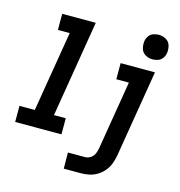

<svg xmlns="http://www.w3.org/2000/svg" viewBox="-135 -885 1135 1210"><g transform="rotate(15 432.0 -280.0)"><path d="M752 -605Q770 -605 787.5 -611Q805 -617 816.5 -632.5Q828 -648 831 -666Q835 -691 828 -715.5Q821 -740 799.5 -752.5Q778 -765 752 -765Q735 -765 717 -759Q699 -753 688 -737.5Q677 -722 674 -705Q670 -679 677 -654.5Q684 -630 705.5 -617.5Q727 -605 752 -605ZM19 0H321V-105H244L348 -735H129V-630H206L119 -105H19ZM391 205H503Q529 205 556 199.5Q583 194 608 179Q633 164 651.5 141.5Q670 119 680 93Q690 67 695 40L789 -530H565V-425H647L573 23Q570 41 562.5 59Q555 77 538 88.5Q521 100 502 100H390Z"/></g></svg>

Font: Iosevka Sparkle Oblique
Style: Bold
Weight: 700
Italic angle: -9°
Designer: Belleve Invis
Foundry: Belleve Invis
Version: Version 4.5.0; ttfautohint (v1.8.3)